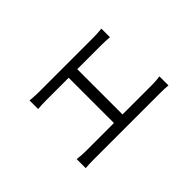

<svg xmlns="http://www.w3.org/2000/svg" viewBox="-64 -818 1128 1128"><g transform="rotate(-45 500.0 -254.5)"><path d="M533.2 -67.4H780.3Q812.5 -67.4 844.7 -72.3V2.9Q815.4 0 780.3 0H225.6Q193.4 0 157.2 2.9V-72.3Q196.3 -67.4 225.6 -67.4H461.9V-443.4H273.4Q237.3 -443.4 205.1 -440.4V-511.7Q250 -507.8 272.5 -507.8H733.4Q762.7 -507.8 801.8 -511.7V-440.4Q769.5 -443.4 733.4 -443.4H533.2Z"/></g></svg>

Font: Gen Shin Gothic Monospace Normal
Style: Regular
Weight: 350
Designer: [Source Han Sans]
Ryoko NISHIZUKA  (kana & ideographs); Paul D. Hunt (Latin, Greek & Cyrillic); Wenlong ZHANG  (bopomofo
Version: Version 1.002.20150607